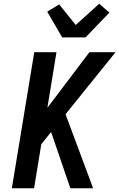

<svg xmlns="http://www.w3.org/2000/svg" viewBox="-20 -1017 644 1037"><path d="M44 0 165 -735H285L236 -435L463 -735H604L334 -400L483 0H360L256 -304L203 -238L164 0ZM316 -815 235 -954 300 -993 389 -882 516 -997 543 -973 571 -949 442 -815Z"/></svg>

Font: Iosevka Extended
Style: Bold Italic
Weight: 700
Width: 7
Italic angle: -9°
Monospace: yes
Designer: Belleve Invis
Foundry: Belleve Invis
Version: Version 32.5.0; ttfautohint (v1.8.4)